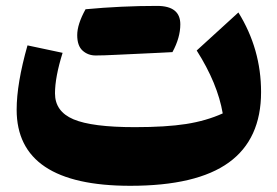

<svg xmlns="http://www.w3.org/2000/svg" viewBox="-20 -610 926 641"><path d="M723.6 -231.4Q706.5 -331.5 636.7 -441.4L775.9 -568.4Q851.6 -446.3 851.6 -302.7Q851.6 -145.5 744.1 -67.6Q636.7 10.3 415 10.3Q35.6 10.3 35.6 -243.7Q35.6 -331.1 71.8 -458.5L189 -433.6Q163.6 -352.5 163.6 -298.3Q163.6 -237.8 225.3 -211.7Q287.1 -185.5 430.2 -185.5Q533.7 -185.5 601.1 -196Q668.5 -206.5 723.6 -231.4ZM265.6 -579.1Q384.8 -590.3 504.4 -590.3Q582 -590.3 582 -528.8Q582 -484.4 555.7 -436Q534.7 -435.1 509 -433.6Q483.4 -432.1 447 -430.7Q410.6 -429.2 367.7 -427Q324.7 -424.8 299.3 -424.8Q273.9 -424.8 255.9 -440.9Q237.8 -457 237.8 -492.9Q237.8 -528.8 265.6 -579.1Z"/></svg>

Font: Pinar DS4 ExtraBold
Style: Regular
Weight: 800
Designer: Amin Abedi
Version: Version 3.000